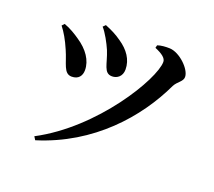

<svg xmlns="http://www.w3.org/2000/svg" viewBox="-121 -860 1173 1050"><g transform="rotate(20 465.0 -335.0)"><path d="M166 8 178 27C485 -68 682 -295 783 -509C798 -539 830 -551 830 -578C830 -623 757 -694 699 -697C674 -698 647 -696 627 -689L623 -673C666 -655 690 -637 690 -615C690 -515 474 -154 166 8ZM246 -368C285 -368 303 -393 303 -426C303 -482 267 -535 205 -576C182 -592 147 -614 112 -626L99 -612C122 -583 144 -545 165 -496C196 -427 198 -368 246 -368ZM453 -445C482 -445 510 -465 510 -505C510 -563 476 -610 424 -645C392 -668 363 -682 326 -697L312 -683C335 -658 363 -606 378 -571C407 -500 403 -445 453 -445Z"/></g></svg>

Font: GenRyuMin2 TW B
Style: Regular
Weight: 700
Version: Version 2.100;PS 2.1;hotconv 16.6.51;makeotf.lib2.5.65220 DE